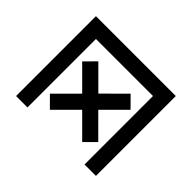

<svg xmlns="http://www.w3.org/2000/svg" viewBox="-141 -923 1162 1162"><g transform="rotate(-45 439.5 -342.0)"><path d="M97.7 0V-97.7H683.6V-585.9H97.7V-683.6H781.2V0ZM460 -341.8 598.1 -203.6 528.8 -134.8 390.6 -272.9 252.4 -134.8 183.6 -203.6 321.8 -341.8 183.6 -480 252.4 -548.8 390.6 -410.6 528.8 -548.8 598.1 -480Z"/></g></svg>

Font: BabelStone Club Penguin
Style: Regular
Weight: 400
Designer: Andrew West
Foundry: BabelStone
Version: Version 1.02 November 6, 2013